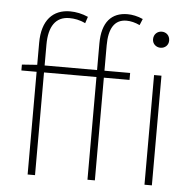

<svg xmlns="http://www.w3.org/2000/svg" viewBox="-54 -825 884 879"><g transform="rotate(5 388.0 -385.5)"><path d="M35 -499V-472H105V0H139V-472H380V0H414V-472H532V-504H414V-621C414 -697 439 -741 495 -741C514 -741 535 -736 556 -726L568 -755C544 -766 518 -771 497 -771C424 -771 380 -725 380 -626V-504H139V-600C139 -683 170 -730 233 -730C256 -730 281 -726 307 -713L317 -743C290 -755 261 -761 234 -761C156 -761 105 -710 105 -605V-504ZM642 0H676V-504H642ZM623 -667C623 -645 641 -631 660 -631C680 -631 697 -645 697 -667C697 -691 680 -705 660 -705C641 -705 623 -691 623 -667Z"/></g></svg>

Font: Kinto Sans Thin
Style: Regular
Weight: 100
Designer: Authors: Ryoko NISHIZUKA  (kana & ideographs); Paul D. Hunt (Latin, Greek & Cyrillic); Wenlong ZHANG  (bopomofo); Sandol
Foundry: Adobe Systems Incorporated, ookami Inc.
Version: Version 0.001